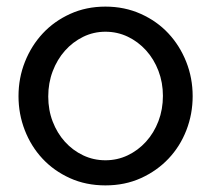

<svg xmlns="http://www.w3.org/2000/svg" viewBox="-20 -551 639 581"><path d="M299 10Q240 10 191.5 -12Q143 -34 108.5 -71Q74 -108 55 -157Q36 -206 36 -260Q36 -315 55.5 -364Q75 -413 109.5 -450Q144 -487 192.5 -509Q241 -531 299 -531Q357 -531 406 -509Q455 -487 489.5 -450Q524 -413 543.5 -364Q563 -315 563 -260Q563 -206 544 -157Q525 -108 490 -71Q455 -34 406.5 -12Q358 10 299 10ZM126 -259Q126 -218 139.5 -183Q153 -148 176.5 -122Q200 -96 231.5 -81Q263 -66 299 -66Q335 -66 366.5 -81Q398 -96 422 -122.5Q446 -149 459.5 -184.5Q473 -220 473 -261Q473 -301 459.5 -336.5Q446 -372 422 -398.5Q398 -425 366.5 -440Q335 -455 299 -455Q263 -455 231.5 -439.5Q200 -424 176.5 -397.5Q153 -371 139.5 -335.5Q126 -300 126 -259Z"/></svg>

Font: IngvarSans
Style: Regular
Weight: 500
Version: Version 3.000